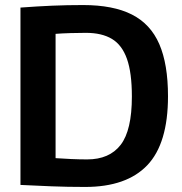

<svg xmlns="http://www.w3.org/2000/svg" viewBox="-20 -730 720 760"><path d="M317 10Q247 10 184 7.5Q121 5 61 2V-700Q128 -705 186.5 -707.5Q245 -710 309 -710Q428 -710 502 -672.5Q576 -635 610.5 -555.5Q645 -476 645 -349Q645 -162 563 -76Q481 10 317 10ZM325 -99Q413 -99 457.5 -156.5Q502 -214 502 -348Q502 -442 482.5 -497Q463 -552 423 -576Q383 -600 320 -600Q292 -600 259 -599Q226 -598 200 -596V-104Q228 -102 261.5 -100.5Q295 -99 325 -99Z"/></svg>

Font: Georama SemiBold
Style: Regular
Weight: 600
Designer: Jean-Baptiste Levee
Foundry: Production Type
Version: Version 1.000